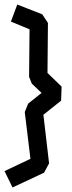

<svg xmlns="http://www.w3.org/2000/svg" viewBox="-45 -712 316 845"><path d="M-25 41 89 -13 64 -219 79 -256 138 -303 95 -344 83 -374 85 -583 3 -617 31 -692 141 -649 166 -611 164 -391 226 -331 224 -269 146 -207 171 7 149 48 10 113Z"/></svg>

Font: ZCOOL KuaiLe
Style: Regular
Weight: 400
Designer: Lui Bingke
Foundry: ZCOOL
Version: Version 2.000